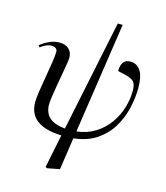

<svg xmlns="http://www.w3.org/2000/svg" viewBox="-136 -833 1006 1166"><g transform="rotate(15 367.0 -250.0)"><path d="M271 230 260 225 303 15Q197 11 147 -28Q97 -67 97 -140Q97 -166 104 -210.5Q111 -255 119.5 -305Q128 -355 135 -399Q142 -443 142 -469Q142 -480 132.5 -488Q123 -496 105 -496Q90 -496 73.5 -489.5Q57 -483 36 -467L28 -478Q34 -484 51.5 -495.5Q69 -507 94 -517Q119 -527 147 -527Q185 -527 206.5 -507Q228 -487 228 -452Q228 -443 223.5 -415Q219 -387 212 -348Q205 -309 198 -269Q191 -229 186.5 -195.5Q182 -162 182 -145Q182 -120 192.5 -95.5Q203 -71 231.5 -53.5Q260 -36 313 -31L458 -730H489L385 -32Q452 -40 502 -71.5Q552 -103 585.5 -150Q619 -197 635.5 -251.5Q652 -306 652 -360Q652 -402 635 -417.5Q618 -433 582 -441L535 -452Q534 -485 548 -506Q562 -527 593 -527Q633 -527 656.5 -492.5Q680 -458 680 -384Q680 -323 665 -257.5Q650 -192 615.5 -134Q581 -76 522.5 -36Q464 4 378 13L348 215Z"/></g></svg>

Font: Literata 72pt
Style: Italic
Weight: 400
Italic angle: -2°
Designer: Latin by Veronika Burian and Jose Scaglione. Greek by Irene Vlachou. Cyrillic by Vera Evstafieva
Foundry: TypeTogether
Version: Version 3.002